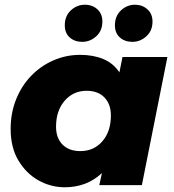

<svg xmlns="http://www.w3.org/2000/svg" viewBox="-20 -783 735 812"><path d="M254 9Q195 9 143 -20Q91 -49 58 -104Q25 -159 25 -238Q25 -305 48 -362.5Q71 -420 111.5 -462Q152 -504 205.5 -527.5Q259 -551 319 -551Q374 -551 416.5 -533.5Q459 -516 485 -477L498 -542H688L580 0H400L411 -51Q347 9 254 9ZM320 -144Q377 -144 413 -185.5Q449 -227 449 -295Q449 -342 422 -370.5Q395 -399 346 -399Q290 -399 253.5 -357Q217 -315 217 -247Q217 -200 244 -172Q271 -144 320 -144ZM540 -606Q508 -606 487 -624.5Q466 -643 466 -676Q466 -715 491.5 -739Q517 -763 551 -763Q582 -763 603.5 -743.5Q625 -724 625 -692Q625 -653 599 -629.5Q573 -606 540 -606ZM328 -606Q296 -606 275 -624.5Q254 -643 254 -676Q254 -715 279.5 -739Q305 -763 339 -763Q371 -763 392 -743.5Q413 -724 413 -692Q413 -653 387 -629.5Q361 -606 328 -606Z"/></svg>

Font: Montserrat ExtraBold
Style: Italic
Weight: 800
Italic angle: -11.3°
Designer: Julieta Ulanovsky
Foundry: Julieta Ulanovsky
Version: Version 9.000; ttfautohint (v1.8.4.7-5d5b)